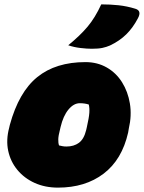

<svg xmlns="http://www.w3.org/2000/svg" viewBox="-20 -846 658 878"><path d="M371 -562Q425 -562 468 -537.5Q511 -513 538 -470Q565 -427 574 -372.5Q583 -318 569 -258L566 -240Q538 -116 454 -52Q370 12 245 12Q186 12 138.5 -9.5Q91 -31 59.5 -69Q28 -107 17.5 -156.5Q7 -206 22 -262L25 -275Q66 -425 150.5 -493.5Q235 -562 371 -562ZM345 -374Q317 -374 293 -345Q269 -316 257 -265L254 -252Q247 -226 246.5 -209Q246 -192 250 -181Q258 -179 266 -177.5Q274 -176 284 -176Q318 -176 341 -193Q364 -210 374 -251L377 -264Q387 -308 388.5 -330Q390 -352 386 -368Q368 -374 345 -374ZM443 -826Q484 -826 522 -822Q560 -818 599 -806Q629 -797 611 -763Q588 -719 557.5 -689Q527 -659 483 -638Q467 -631 448.5 -627Q430 -623 400 -623Q378 -623 348 -626.5Q318 -630 292 -639Q346 -683 380.5 -724Q415 -765 443 -826Z"/></svg>

Font: Recursive Sn Csl St XBk
Style: Italic
Weight: 1000
Italic angle: -15°
Version: Version 1.085;hotconv 1.1.0;makeotfexe 2.6.0; ttfautohint (v